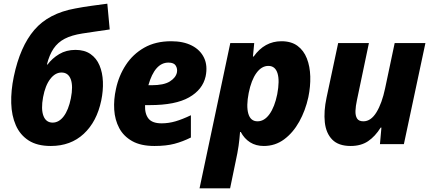

<svg xmlns="http://www.w3.org/2000/svg" viewBox="-20 -783 2338 1043"><path d="M256 10Q182 10 135.5 -20Q89 -50 66 -102.5Q43 -155 41 -222.5Q39 -290 55 -367Q89 -530 166.5 -620.5Q244 -711 389 -737Q430 -745 477.5 -751.5Q525 -758 563 -763L576 -623Q538 -617 497 -611.5Q456 -606 427 -601Q369 -592 331.5 -572.5Q294 -553 271 -519Q248 -485 235 -433L238 -432Q263 -466 301.5 -489Q340 -512 390 -512Q439 -512 471.5 -489.5Q504 -467 520.5 -428Q537 -389 539 -339.5Q541 -290 530 -237Q506 -122 435 -56Q364 10 256 10ZM266 -117Q300 -117 326 -151Q352 -185 365 -249Q378 -315 364.5 -352Q351 -389 314 -389Q280 -389 253 -354Q226 -319 214 -255Q202 -190 216 -153.5Q230 -117 266 -117Z M819 10Q745 10 698 -16.5Q651 -43 627.5 -87.5Q604 -132 600.5 -187Q597 -242 610 -300Q625 -371 663.5 -430Q702 -489 763.5 -524Q825 -559 910 -559Q976 -559 1022 -535.5Q1068 -512 1088.5 -469Q1109 -426 1097 -368Q1081 -296 1007 -254Q933 -212 794 -212H768Q766 -165 786.5 -139Q807 -113 858 -113Q896 -113 933.5 -124Q971 -135 1017 -157V-36Q973 -14 928 -2Q883 10 819 10ZM895 -443Q821 -443 786 -320H803Q870 -320 902.5 -340.5Q935 -361 941 -389Q945 -409 935 -426Q925 -443 895 -443Z M1064 240 1231 -549H1361L1354 -476H1358Q1417 -559 1509 -559Q1562 -559 1596 -534Q1630 -509 1647 -465.5Q1664 -422 1665.5 -367.5Q1667 -313 1655 -255Q1639 -182 1605.5 -122Q1572 -62 1523.5 -26Q1475 10 1413 10Q1370 10 1338.5 -10Q1307 -30 1288 -66H1284Q1281 -26 1276 9.5Q1271 45 1260 95L1230 240ZM1379 -124Q1416 -124 1444 -163Q1472 -202 1486 -271Q1500 -345 1487.5 -385Q1475 -425 1438 -425Q1401 -425 1373 -386.5Q1345 -348 1331 -278Q1317 -207 1329 -165.5Q1341 -124 1379 -124Z M1885 10Q1819 10 1785 -24.5Q1751 -59 1744.5 -118.5Q1738 -178 1754 -253L1817 -549H1984L1919 -239Q1912 -207 1911 -181Q1910 -155 1919.5 -139.5Q1929 -124 1954 -124Q1995 -124 2025 -173Q2055 -222 2072 -303L2124 -549H2291L2174 0H2044L2052 -90H2048Q2018 -42 1979.5 -16Q1941 10 1885 10Z"/></svg>

Font: Noto Sans ExtraBold
Style: Italic
Weight: 800
Italic angle: -12°
Designer: Monotype Design Team
Foundry: Monotype Imaging Inc.
Version: Version 2.013; ttfautohint (v1.8.4.7-5d5b)